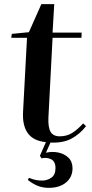

<svg xmlns="http://www.w3.org/2000/svg" viewBox="-20 -673 441 924"><path d="M215 231Q186 231 162 221.5Q138 212 114 193L119 183Q140 191 154 193.5Q168 196 184 196Q206 196 226.5 182.5Q247 169 247 136Q247 103 225 93Q203 83 180 89L172 77L201 11Q140 5 113.5 -32.5Q87 -70 91 -136L110 -491H34L37 -510L119 -518L179 -653H241L233 -516H373L372 -491H233L213 -107Q211 -60 223.5 -38.5Q236 -17 268 -17Q301 -17 327 -33Q353 -49 380 -79L394 -66Q365 -28 324 -6Q283 16 223 13L201 62Q231 55 260.5 61Q290 67 309.5 86Q329 105 329 137Q329 179 298 205Q267 231 215 231Z"/></svg>

Font: Literata 72pt SemiBold
Style: Italic
Weight: 600
Italic angle: -2°
Designer: Latin by Veronika Burian and Jose Scaglione. Greek by Irene Vlachou. Cyrillic by Vera Evstafieva
Foundry: TypeTogether
Version: Version 3.002